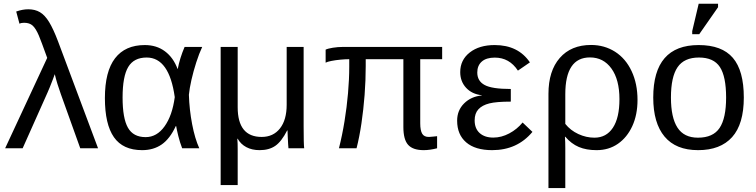

<svg xmlns="http://www.w3.org/2000/svg" viewBox="-20 -773 3940 1001"><path d="M226.1 -471.2Q193.4 -562 182.6 -587.4Q167 -624 150.6 -639.2Q134.3 -654.3 105.5 -654.3Q90.8 -654.3 81.5 -649.4L64.5 -712.9Q97.7 -724.6 127.4 -724.6Q162.6 -724.6 188.2 -709.5Q213.9 -694.3 236.1 -658Q258.3 -621.6 282.7 -557.1L491.2 0H398.4L297.4 -281.7Q287.6 -309.1 279.5 -335.2Q271.5 -361.3 265.6 -386.2Q263.2 -378.9 255.6 -359.1Q248 -339.4 240 -319.3Q231.9 -299.3 228 -291L98.1 0H6.8Z M896.5 -115.7Q865.7 -49.3 823 -19.8Q780.3 9.8 721.2 9.8Q621.1 9.8 574 -57.6Q526.9 -125 526.9 -261.7Q526.9 -400.4 579.8 -469.2Q632.8 -538.1 734.9 -538.1Q796.4 -538.1 840.1 -505.4Q883.8 -472.7 905.8 -413.6H906.7Q917.5 -470.2 942.4 -528.3H1034.2Q1018.1 -494.1 1003.2 -447.8Q988.3 -401.4 978 -356.2Q967.8 -311 964.8 -278.8Q967.3 -200.7 981.7 -125.5Q996.1 -50.3 1019 0H929.7Q918 -29.8 909.4 -64.7Q900.9 -99.6 898.4 -115.7ZM619.1 -264.6Q619.1 -156.2 647 -107.2Q674.8 -58.1 739.3 -58.1Q797.9 -58.1 838.1 -114.5Q878.4 -170.9 891.1 -266.6Q862.3 -473.1 744.6 -473.1Q678.2 -473.1 648.7 -424.1Q619.1 -375 619.1 -264.6Z M1483.9 0Q1483.4 -3.9 1482.2 -21.5Q1481 -39.1 1480.2 -59.6Q1479.5 -80.1 1479 -92.8H1477.1Q1447.8 -35.2 1415.3 -12.7Q1382.8 9.8 1333.5 9.8Q1293.5 9.8 1264.2 -5.9Q1234.9 -21.5 1219.2 -49.8H1217.3Q1218.3 -39.1 1218.8 -24.4Q1219.2 -9.8 1219.2 9.8V191.9H1130.4V-528.3H1219.2V-213.9Q1219.2 -59.1 1344.2 -59.1Q1404.8 -59.1 1439.7 -103.5Q1474.6 -147.9 1474.6 -227.1V-528.3H1563V-113.8Q1563 -20.5 1565.9 0Z M2189 9.8Q2132.8 9.8 2107.9 -17.8Q2083 -45.4 2083 -110.8V-464.4H1886.7V-429.2Q1886.7 -355 1880.9 -278.3Q1875 -201.7 1864.5 -130.4Q1854 -59.1 1838.9 0H1747.1Q1764.2 -67.4 1776.1 -140.6Q1788.1 -213.9 1794.4 -286.9Q1800.8 -359.9 1800.8 -425.3V-464.4Q1779.3 -464.4 1753.9 -461.9Q1728.5 -459.5 1707.5 -455.3Q1686.5 -451.2 1677.7 -446.3V-514.2Q1689.5 -520 1715.6 -524.2Q1741.7 -528.3 1767.1 -528.3H2285.2V-464.4H2170.9V-129.9Q2170.9 -92.8 2181.2 -75.7Q2191.4 -58.6 2216.8 -59.1Q2227.5 -59.6 2237.8 -60.8Q2248 -62 2258.8 -63V0Q2220.7 9.8 2189 9.8Z M2551.8 -55.7Q2594.2 -55.7 2635 -77.4Q2675.8 -99.1 2704.6 -134.3L2755.9 -85.4Q2676.8 9.8 2545.9 9.8Q2457.5 9.8 2410.4 -30.8Q2363.3 -71.3 2363.3 -144Q2363.3 -197.8 2399.7 -233.9Q2436 -270 2492.2 -275.4V-276.4Q2440.4 -282.2 2409.9 -315.4Q2379.4 -348.6 2379.4 -397Q2379.4 -460.4 2429 -499.3Q2478.5 -538.1 2559.1 -538.1Q2681.6 -538.1 2742.7 -447.8L2680.2 -404.8Q2635.7 -472.7 2559.6 -472.7Q2515.1 -472.7 2491.7 -451.9Q2468.3 -431.2 2468.3 -395Q2468.3 -350.6 2506.3 -330.1Q2543.9 -309.1 2643.1 -309.1V-243.2Q2567.9 -243.2 2531.2 -233.9Q2494.1 -224.6 2474.4 -203.4Q2454.6 -182.1 2454.6 -145.5Q2454.6 -103 2480.7 -79.3Q2506.8 -55.7 2551.8 -55.7Z M3303.7 -252Q3303.7 -174.8 3276.6 -115.7Q3249.5 -56.6 3201.7 -23.4Q3153.8 9.8 3090.3 9.8Q3036.6 9.8 2997.6 -6.8Q2958.5 -23.4 2927.2 -60.1H2925.3Q2926.3 -45.4 2926.8 -30.5Q2927.2 -15.6 2927.2 0V207.5H2839.4V-283.7Q2839.4 -403.3 2898.4 -470.9Q2957.5 -538.6 3061.5 -538.6Q3130.9 -538.6 3186.5 -503.4Q3242.2 -467.8 3272.9 -402.1Q3303.7 -336.4 3303.7 -252ZM3209.5 -255.9Q3209.5 -357.9 3167.7 -415.8Q3126 -473.6 3055.7 -473.6Q2927.2 -473.6 2927.2 -281.7V-127Q2954.1 -93.3 2995.1 -74.2Q3036.1 -55.2 3079.1 -55.2Q3141.1 -55.2 3175.3 -106.9Q3209.5 -158.7 3209.5 -255.9Z M3857.9 -264.6Q3857.9 -126 3796.9 -58.1Q3735.8 9.8 3619.6 9.8Q3503.9 9.8 3444.8 -60.8Q3385.7 -131.3 3385.7 -264.6Q3385.7 -538.1 3622.6 -538.1Q3743.7 -538.1 3800.8 -471.4Q3857.9 -404.8 3857.9 -264.6ZM3765.6 -264.6Q3765.6 -374 3733.2 -423.6Q3700.7 -473.1 3624 -473.1Q3546.9 -473.1 3512.5 -422.6Q3478 -372.1 3478 -264.6Q3478 -160.2 3512 -107.7Q3545.9 -55.2 3618.7 -55.2Q3697.8 -55.2 3731.7 -106Q3765.6 -156.7 3765.6 -264.6ZM3723.6 -735.4 3625.5 -594.7H3588.9V-610.8L3622.6 -753.4H3723.6Z"/></svg>

Font: Arimo Nerd Font
Style: Regular
Weight: 400
Designer: Steve Matteson
Foundry: Monotype Imaging Inc.
Version: Version 1.33;Nerd Fonts 3.2.1